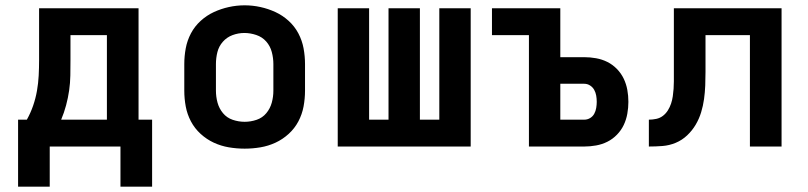

<svg xmlns="http://www.w3.org/2000/svg" viewBox="-20 -551 3040 722"><path d="M48 151V-101H81Q95 -126 104.5 -153.5Q114 -181 119 -209.5Q124 -238 125.5 -267Q127 -296 127 -325V-520H501V-101H552V151H433V0H167V151ZM382 -101V-419H245V-325Q245 -296 244.5 -267.5Q244 -239 240 -211Q236 -183 228.5 -155Q221 -127 210 -101Z M900 8Q870 8 840.5 3Q811 -2 784 -14.5Q757 -27 734.5 -47.5Q712 -68 698 -94.5Q684 -121 678.5 -150.5Q673 -180 673 -210V-310Q673 -340 678.5 -369.5Q684 -399 698 -425.5Q712 -452 734.5 -472.5Q757 -493 784 -505.5Q811 -518 840.5 -524.5Q870 -531 900 -531Q930 -531 959.5 -524.5Q989 -518 1016 -505.5Q1043 -493 1065.5 -472.5Q1088 -452 1102 -425.5Q1116 -399 1121.5 -369.5Q1127 -340 1127 -310V-210Q1127 -180 1121.5 -150.5Q1116 -121 1102 -94.5Q1088 -68 1065.5 -47.5Q1043 -27 1016 -14.5Q989 -2 959.5 3Q930 8 900 8ZM900 -93Q923 -93 945 -100.5Q967 -108 981.5 -125.5Q996 -143 1002 -165Q1008 -187 1008 -210V-310Q1008 -333 1002 -355.5Q996 -378 981 -395Q966 -412 943.5 -419.5Q921 -427 899 -427Q876 -427 854.5 -419Q833 -411 818 -394Q803 -377 797.5 -355Q792 -333 792 -310V-210Q792 -187 798 -165Q804 -143 818.5 -125.5Q833 -108 855 -100.5Q877 -93 900 -93Z M1250 0V-520H1368V-101H1441V-520H1559V-101H1632V-520H1750V0Z M1969 0V-419H1830V-520H2087V-336H2177Q2199 -336 2221.5 -332Q2244 -328 2264 -318Q2284 -308 2300 -291.5Q2316 -275 2325.5 -255Q2335 -235 2339 -213Q2343 -191 2343 -168Q2343 -146 2339 -123.5Q2335 -101 2325.5 -81Q2316 -61 2300 -44.5Q2284 -28 2264 -18Q2244 -8 2221.5 -4Q2199 0 2177 0ZM2087 -101H2177Q2189 -101 2199 -107Q2209 -113 2214.5 -123Q2220 -133 2222 -145Q2224 -157 2224 -168Q2224 -180 2222 -191.5Q2220 -203 2214.5 -213Q2209 -223 2199 -229.5Q2189 -236 2177 -236H2087Z M2420 0V-101Q2434 -101 2448 -104Q2462 -107 2473 -115.5Q2484 -124 2491.5 -136Q2499 -148 2503.5 -161.5Q2508 -175 2510 -189Q2512 -203 2513 -217Q2514 -231 2514 -245Q2514 -259 2514 -273Q2514 -275 2514 -277Q2514 -279 2514 -281V-520H2919V0H2800V-419H2633V-281Q2633 -255 2632 -229.5Q2631 -204 2627.5 -178.5Q2624 -153 2616.5 -128.5Q2609 -104 2596 -82Q2583 -60 2564 -42Q2545 -24 2521 -14Q2497 -4 2471.5 -2Q2446 0 2420 0Z"/></svg>

Font: Iosevka Custom Extended
Style: Bold
Weight: 700
Width: 7
Monospace: yes
Designer: Belleve Invis
Foundry: Belleve Invis
Version: Version 11.2.4; ttfautohint (v1.8.4)